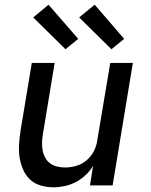

<svg xmlns="http://www.w3.org/2000/svg" viewBox="-20 -787 640 815"><path d="M206 8Q178 8 151.5 0Q125 -8 106.5 -26Q88 -44 77.5 -68.5Q67 -93 63 -120Q59 -147 61 -175Q63 -203 67 -231L115 -520H212L162 -217Q159 -200 158.5 -182.5Q158 -165 161 -148.5Q164 -132 172 -117.5Q180 -103 193 -93.5Q206 -84 222.5 -80Q239 -76 257 -76Q280 -76 304 -83Q328 -90 347.5 -106.5Q367 -123 378.5 -145.5Q390 -168 393 -192L448 -520H544L458 0H362L375 -83Q362 -61 342.5 -43Q323 -25 300.5 -13.5Q278 -2 254 3Q230 8 206 8ZM453 -578 316 -713 382 -767 507 -622ZM258 -578 121 -713 186 -767 312 -622Z"/></svg>

Font: Iosevka SS04 Md Ex Obl
Style: Regular
Weight: 500
Width: 7
Italic angle: -9°
Monospace: yes
Designer: Belleve Invis
Foundry: Belleve Invis
Version: Version 19.0.0; ttfautohint (v1.8.4)